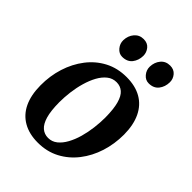

<svg xmlns="http://www.w3.org/2000/svg" viewBox="-223 -893 1021 1021"><g transform="rotate(45 288.0 -382.0)"><path d="M331.5 -568.5Q397.5 -568.5 443.2 -542.2Q489 -516 513.2 -465.5Q537.5 -415 538 -342Q538 -271.5 517.8 -208Q497.5 -144.5 459 -94.8Q420.5 -45 366 -16.2Q311.5 12.5 243.5 12.5Q179 12.5 133 -13.8Q87 -40 63 -90.2Q39 -140.5 38.5 -213Q38 -284 58.2 -348Q78.5 -412 116.8 -461.8Q155 -511.5 209.2 -540Q263.5 -568.5 331.5 -568.5ZM313 -511.5Q283.5 -511.5 260.8 -493.5Q238 -475.5 221.2 -445Q204.5 -414.5 193.5 -376.2Q182.5 -338 177.5 -297.8Q172.5 -257.5 172.5 -220Q173 -156 184.2 -117.5Q195.5 -79 216 -61.5Q236.5 -44 264.5 -44Q293.5 -44 316 -62Q338.5 -80 355.2 -110.5Q372 -141 382.8 -179.2Q393.5 -217.5 398.5 -258Q403.5 -298.5 403.5 -336Q403 -400 392.2 -438.5Q381.5 -477 361.5 -494.2Q341.5 -511.5 313 -511.5ZM238 -627.5Q214 -627.5 196.8 -648Q179.5 -668.5 180 -694.5Q181 -728.5 201 -752Q221 -775.5 253 -775.5Q282.5 -775.5 298.5 -755.8Q314.5 -736 314.5 -711Q314 -676.5 294.8 -652Q275.5 -627.5 238 -627.5ZM437.5 -627.5Q413 -627.5 395.8 -648Q378.5 -668.5 379 -694.5Q380 -728.5 399.5 -752Q419 -775.5 452 -775.5Q481 -775.5 497.5 -755.8Q514 -736 513.5 -711Q513 -676.5 493.8 -652Q474.5 -627.5 437.5 -627.5Z"/></g></svg>

Font: Merriweather SemiBold
Style: Italic
Weight: 600
Italic angle: -7.8°
Version: Version 2.101